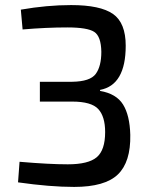

<svg xmlns="http://www.w3.org/2000/svg" viewBox="-20 -723 597 756"><path d="M69 -607 62 -685Q165 -703 260 -703Q375 -703 425 -668Q475 -633 475 -543Q475 -388 374 -369V-365Q438 -354 464.5 -311.5Q491 -269 493 -192Q495 -85 444 -36Q393 13 272 13Q177 13 51 -5L57 -86Q174 -76 247 -76Q328 -76 361 -104Q394 -132 394 -203Q394 -264 367 -293.5Q340 -323 264 -323H137V-401H264Q335 -402 357 -432Q379 -462 379 -519Q378 -580 351 -597.5Q324 -615 245 -615Q163 -615 69 -607Z"/></svg>

Font: Exo 2.0 Medium
Style: Regular
Weight: 500
Designer: Natanael Gama
Version: Version 1.001;PS 001.001;hotconv 1.0.70;makeotf.lib2.5.58329